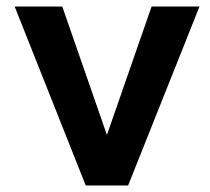

<svg xmlns="http://www.w3.org/2000/svg" viewBox="-20 -569 643 589"><path d="M592 -549 373 0H243L25 -549H171L308 -155L445 -549Z"/></svg>

Font: Oakes Grotesk
Style: Bold
Weight: 600
Designer: Samuel Oakes
Foundry: Samuel Oakes
Version: Version 1.000;PS 001.000;hotconv 1.0.88;makeotf.lib2.5.64775